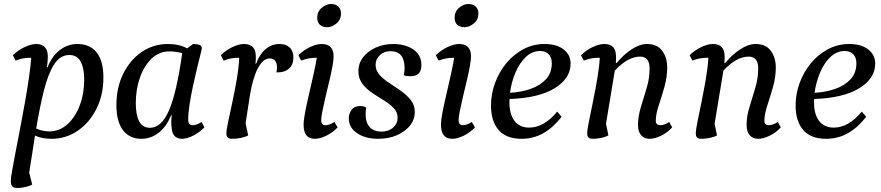

<svg xmlns="http://www.w3.org/2000/svg" viewBox="-20 -682 4404 960"><path d="M69 258Q47 258 40.5 248.5Q34 239 34 220Q34 210 40.5 172.5Q47 135 57.5 80Q68 25 80.5 -39Q93 -103 104.5 -168.5Q116 -234 124.5 -292Q133 -350 136 -393Q130 -393 126 -393Q110 -393 92.5 -389.5Q75 -386 58 -379L44 -406Q72 -432 104 -447Q136 -462 162 -462Q191 -462 205 -445.5Q219 -429 219 -401Q219 -387 218 -373.5Q217 -360 214 -346H218Q240 -402 279.5 -432Q319 -462 367 -462Q430 -462 463.5 -419.5Q497 -377 497 -294Q497 -208 462.5 -138.5Q428 -69 369 -28.5Q310 12 238 12Q216 12 195.5 8.5Q175 5 155 -4Q148 40 141 86Q134 132 126 181L141 241Q126 249 105 253.5Q84 258 69 258ZM327 -407Q281 -407 251 -360.5Q221 -314 200 -231Q179 -148 161 -39Q178 -32 193.5 -28.5Q209 -25 227 -25Q278 -25 317.5 -61Q357 -97 379 -155.5Q401 -214 401 -284Q401 -342 383 -374.5Q365 -407 327 -407Z M687 12Q628 12 595 -31Q562 -74 562 -157Q562 -244 596 -313Q630 -382 688.5 -422Q747 -462 819 -462Q876 -462 916 -440L945 -462Q964 -462 976.5 -458Q989 -454 989 -441Q989 -436 982 -408.5Q975 -381 965 -340Q955 -299 945 -252.5Q935 -206 928 -161.5Q921 -117 921 -83Q921 -56 943 -56Q962 -56 988 -72L1002 -45Q976 -19 945.5 -3.5Q915 12 890 12Q841 12 838 -46Q834 -70 839 -105H835Q812 -48 773 -18Q734 12 687 12ZM659 -166Q659 -107 676 -75Q693 -43 730 -43Q787 -43 825 -130Q863 -217 891 -416Q878 -420 862 -422.5Q846 -425 827 -425Q776 -425 738.5 -389.5Q701 -354 680 -295Q659 -236 659 -166Z M1141 12Q1125 12 1118.5 5Q1112 -2 1112 -15Q1112 -32 1121 -74Q1130 -116 1142 -172Q1154 -228 1164 -286.5Q1174 -345 1176 -393Q1171 -393 1166 -393Q1151 -393 1133.5 -389.5Q1116 -386 1098 -379L1084 -406Q1111 -432 1143 -447Q1175 -462 1200 -462Q1231 -462 1245 -446Q1259 -430 1259 -401Q1259 -393 1259 -384Q1259 -375 1257 -364H1261Q1277 -410 1307.5 -436Q1338 -462 1379 -462Q1410 -462 1428.5 -444.5Q1447 -427 1447 -394Q1447 -359 1425 -339Q1403 -319 1362 -320Q1365 -333 1365 -345Q1365 -365 1356 -377.5Q1347 -390 1329 -390Q1295 -390 1269 -340Q1243 -290 1229 -202L1208 -65L1221 -5Q1206 3 1184 7.5Q1162 12 1141 12Z M1554 12Q1498 12 1498 -58Q1498 -82 1506 -123Q1514 -164 1525.5 -213Q1537 -262 1547.5 -309.5Q1558 -357 1564 -393Q1559 -393 1554 -393Q1539 -393 1521.5 -389.5Q1504 -386 1486 -379L1472 -406Q1499 -432 1531 -447Q1563 -462 1588 -462Q1619 -462 1633.5 -446Q1648 -430 1648 -401Q1648 -382 1642 -349Q1636 -316 1626.5 -277Q1617 -238 1608 -199Q1599 -160 1592.5 -128.5Q1586 -97 1586 -81Q1586 -56 1607 -56Q1627 -56 1652 -72L1668 -45Q1642 -18 1610.5 -3Q1579 12 1554 12ZM1616 -546Q1592 -546 1579 -558.5Q1566 -571 1566 -593Q1566 -624 1588.5 -643Q1611 -662 1634 -662Q1659 -662 1672 -649Q1685 -636 1685 -615Q1685 -583 1662 -564.5Q1639 -546 1616 -546Z M1871 12Q1807 12 1765.5 -16Q1724 -44 1724 -90Q1724 -114 1738 -133Q1752 -152 1781 -152Q1798 -152 1811 -144Q1808 -128 1808 -111Q1808 -69 1828.5 -46.5Q1849 -24 1887 -24Q1923 -24 1945.5 -44Q1968 -64 1968 -94Q1968 -121 1948.5 -141.5Q1929 -162 1899.5 -180Q1870 -198 1841 -217.5Q1812 -237 1792 -263Q1772 -289 1772 -326Q1772 -365 1795.5 -395.5Q1819 -426 1858.5 -444Q1898 -462 1947 -462Q1984 -462 2016 -450.5Q2048 -439 2067.5 -416Q2087 -393 2087 -356Q2087 -301 2034 -301Q2026 -301 2017.5 -301.5Q2009 -302 1999 -306Q2001 -314 2002 -323Q2003 -332 2003 -340Q2003 -426 1933 -426Q1901 -426 1879.5 -406.5Q1858 -387 1858 -358Q1858 -330 1877.5 -308Q1897 -286 1926.5 -267Q1956 -248 1985 -227.5Q2014 -207 2034 -181.5Q2054 -156 2054 -122Q2054 -84 2029.5 -53.5Q2005 -23 1963.5 -5.5Q1922 12 1871 12Z M2241 12Q2185 12 2185 -58Q2185 -82 2193 -123Q2201 -164 2212.5 -213Q2224 -262 2234.5 -309.5Q2245 -357 2251 -393Q2246 -393 2241 -393Q2226 -393 2208.5 -389.5Q2191 -386 2173 -379L2159 -406Q2186 -432 2218 -447Q2250 -462 2275 -462Q2306 -462 2320.5 -446Q2335 -430 2335 -401Q2335 -382 2329 -349Q2323 -316 2313.5 -277Q2304 -238 2295 -199Q2286 -160 2279.5 -128.5Q2273 -97 2273 -81Q2273 -56 2294 -56Q2314 -56 2339 -72L2355 -45Q2329 -18 2297.5 -3Q2266 12 2241 12ZM2303 -546Q2279 -546 2266 -558.5Q2253 -571 2253 -593Q2253 -624 2275.5 -643Q2298 -662 2321 -662Q2346 -662 2359 -649Q2372 -636 2372 -615Q2372 -583 2349 -564.5Q2326 -546 2303 -546Z M2588 12Q2511 12 2473 -32Q2435 -76 2435 -155Q2435 -213 2455.5 -268Q2476 -323 2512 -366.5Q2548 -410 2597 -436Q2646 -462 2703 -462Q2763 -462 2798 -435Q2833 -408 2833 -364Q2833 -290 2753.5 -241Q2674 -192 2528 -187Q2527 -179 2527 -171Q2527 -111 2552.5 -77.5Q2578 -44 2626 -44Q2700 -44 2766 -124L2788 -98Q2746 -44 2696.5 -16Q2647 12 2588 12ZM2681 -427Q2640 -427 2608.5 -396.5Q2577 -366 2557 -318.5Q2537 -271 2530 -218Q2587 -221 2634.5 -238Q2682 -255 2710.5 -286.5Q2739 -318 2739 -366Q2739 -395 2723 -411Q2707 -427 2681 -427Z M2945 12Q2928 12 2922 5Q2916 -2 2916 -15Q2916 -32 2924.5 -74Q2933 -116 2944.5 -172Q2956 -228 2966 -286Q2976 -344 2979 -393Q2973 -393 2967 -393Q2952 -393 2934.5 -389.5Q2917 -386 2899 -379L2885 -406Q2912 -432 2944 -447Q2976 -462 3001 -462Q3032 -462 3046 -446Q3060 -430 3060 -401Q3060 -393 3060 -384.5Q3060 -376 3059 -367H3063Q3099 -410 3139 -436Q3179 -462 3215 -462Q3266 -462 3291 -428Q3316 -394 3316 -345Q3316 -296 3302 -247Q3288 -198 3273.5 -154.5Q3259 -111 3259 -78Q3259 -56 3282 -56Q3301 -56 3326 -72L3341 -45Q3316 -18 3284.5 -3Q3253 12 3228 12Q3201 12 3185.5 -6Q3170 -24 3170 -57Q3170 -100 3184.5 -147Q3199 -194 3213.5 -242.5Q3228 -291 3228 -340Q3228 -399 3180 -399Q3151 -399 3120 -382.5Q3089 -366 3054 -329L3010 -63L3022 -5Q3005 4 2983 8Q2961 12 2945 12Z M3488 12Q3471 12 3465 5Q3459 -2 3459 -15Q3459 -32 3467.5 -74Q3476 -116 3487.5 -172Q3499 -228 3509 -286Q3519 -344 3522 -393Q3516 -393 3510 -393Q3495 -393 3477.5 -389.5Q3460 -386 3442 -379L3428 -406Q3455 -432 3487 -447Q3519 -462 3544 -462Q3575 -462 3589 -446Q3603 -430 3603 -401Q3603 -393 3603 -384.5Q3603 -376 3602 -367H3606Q3642 -410 3682 -436Q3722 -462 3758 -462Q3809 -462 3834 -428Q3859 -394 3859 -345Q3859 -296 3845 -247Q3831 -198 3816.5 -154.5Q3802 -111 3802 -78Q3802 -56 3825 -56Q3844 -56 3869 -72L3884 -45Q3859 -18 3827.5 -3Q3796 12 3771 12Q3744 12 3728.5 -6Q3713 -24 3713 -57Q3713 -100 3727.5 -147Q3742 -194 3756.5 -242.5Q3771 -291 3771 -340Q3771 -399 3723 -399Q3694 -399 3663 -382.5Q3632 -366 3597 -329L3553 -63L3565 -5Q3548 4 3526 8Q3504 12 3488 12Z M4111 12Q4034 12 3996 -32Q3958 -76 3958 -155Q3958 -213 3978.5 -268Q3999 -323 4035 -366.5Q4071 -410 4120 -436Q4169 -462 4226 -462Q4286 -462 4321 -435Q4356 -408 4356 -364Q4356 -290 4276.5 -241Q4197 -192 4051 -187Q4050 -179 4050 -171Q4050 -111 4075.5 -77.5Q4101 -44 4149 -44Q4223 -44 4289 -124L4311 -98Q4269 -44 4219.5 -16Q4170 12 4111 12ZM4204 -427Q4163 -427 4131.5 -396.5Q4100 -366 4080 -318.5Q4060 -271 4053 -218Q4110 -221 4157.5 -238Q4205 -255 4233.5 -286.5Q4262 -318 4262 -366Q4262 -395 4246 -411Q4230 -427 4204 -427Z"/></svg>

Font: Petrona Medium
Style: Italic
Weight: 500
Italic angle: -9°
Designer: Ringo R. Seeber
Foundry: Ringo R. Seeber
Version: Version 2.001; ttfautohint (v1.8.3)